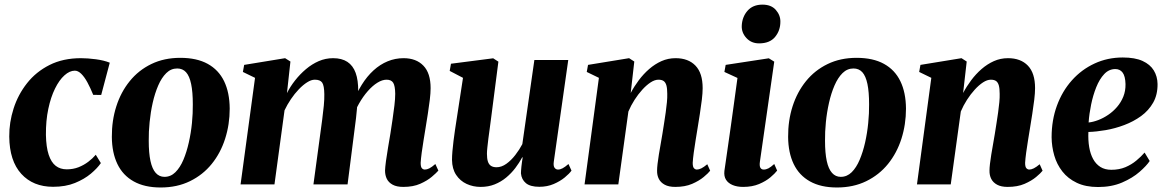

<svg xmlns="http://www.w3.org/2000/svg" viewBox="-20 -797 5034 830"><path d="M209.5 10.5Q123 10.5 72 -45.5Q21 -101.5 20 -206.5Q19.5 -268 38.8 -328Q58 -388 96.8 -437.2Q135.5 -486.5 194 -516Q252.5 -545.5 330 -545.5Q359 -545.5 394.5 -540.8Q430 -536 454.5 -526L417.5 -386.5L383 -387Q370.5 -417.5 357.8 -441Q345 -464.5 331.2 -478Q317.5 -491.5 303.5 -491.5Q281 -491.5 258.5 -471.2Q236 -451 217.8 -414Q199.5 -377 188.8 -326.2Q178 -275.5 178.5 -214Q179.5 -161 190.5 -128Q201.5 -95 221 -80Q240.5 -65 268.5 -65Q296.5 -65 319.8 -74.2Q343 -83.5 361.8 -97.8Q380.5 -112 394 -128L416 -92Q401 -70 372.8 -46.2Q344.5 -22.5 304 -6Q263.5 10.5 209.5 10.5Z M759.5 -547Q830.5 -547 877.8 -521Q925 -495 948.8 -446Q972.5 -397 973 -327.5Q973 -259 953.2 -197.2Q933.5 -135.5 895.2 -88.2Q857 -41 801.2 -13.8Q745.5 13.5 674.5 13.5Q605 13.5 558 -12.8Q511 -39 487.5 -88Q464 -137 463.5 -205Q463 -275.5 482.8 -337.2Q502.5 -399 540.8 -446.2Q579 -493.5 634.2 -520.2Q689.5 -547 759.5 -547ZM746 -501Q719 -501 698.8 -481Q678.5 -461 664 -427.5Q649.5 -394 640.2 -353Q631 -312 626.8 -269.2Q622.5 -226.5 623 -188.5Q623 -135.5 630.5 -101Q638 -66.5 653.2 -49.5Q668.5 -32.5 691 -32.5Q718 -32.5 738.2 -52.5Q758.5 -72.5 772.8 -106.2Q787 -140 796.2 -181Q805.5 -222 809.8 -265Q814 -308 813.5 -346Q813.5 -400 806.2 -434.2Q799 -468.5 784.2 -484.8Q769.5 -501 746 -501Z M1235.5 -531 1220.5 -394.5Q1234.5 -422.5 1255.5 -449.2Q1276.5 -476 1302.5 -498Q1328.5 -520 1358 -532.8Q1387.5 -545.5 1420 -545.5Q1457.5 -545.5 1481.8 -529.5Q1506 -513.5 1517.5 -481.8Q1529 -450 1528.5 -402Q1528 -394.5 1527.2 -384.2Q1526.5 -374 1525.2 -363Q1524 -352 1522.5 -342L1504.5 -348Q1521 -394 1543.8 -430.5Q1566.5 -467 1594.8 -492.8Q1623 -518.5 1655.8 -532Q1688.5 -545.5 1724.5 -545.5Q1779 -545.5 1810.2 -513.2Q1841.5 -481 1841.5 -416Q1841.5 -395 1838 -365.8Q1834.5 -336.5 1829.5 -305Q1824.5 -273.5 1820 -245.5Q1816 -220 1811.2 -191.5Q1806.5 -163 1803 -137Q1799.5 -111 1798.5 -93Q1798.5 -75.5 1803.8 -69.8Q1809 -64 1816.5 -64Q1825.5 -64 1836 -69.2Q1846.5 -74.5 1862 -88L1875 -59.5Q1866.5 -49.5 1846.8 -32.8Q1827 -16 1796.5 -2.5Q1766 11 1723.5 11Q1695 11 1677.5 1.5Q1660 -8 1652.2 -23.8Q1644.5 -39.5 1644.5 -60Q1645 -74 1648.5 -100.8Q1652 -127.5 1657.5 -159Q1663 -190.5 1667.5 -218.5Q1672 -248 1676.8 -279.8Q1681.5 -311.5 1685 -340.8Q1688.5 -370 1688.5 -391.5Q1688 -426 1679.8 -439.2Q1671.5 -452.5 1651 -452.5Q1632.5 -452.5 1611.5 -439.5Q1590.5 -426.5 1570 -403.2Q1549.5 -380 1532 -349.2Q1514.5 -318.5 1503.5 -283L1526 -369.5Q1525 -348.5 1523.2 -327.8Q1521.5 -307 1519 -286Q1516.5 -265 1513.5 -243L1482.5 0H1335L1364.5 -218Q1368.5 -248 1372.8 -279.8Q1377 -311.5 1379.8 -340.2Q1382.5 -369 1382 -390Q1381.5 -427 1372.8 -439.8Q1364 -452.5 1341 -452.5Q1325.5 -452.5 1307.8 -441.2Q1290 -430 1271.8 -411Q1253.5 -392 1237.5 -368.2Q1221.5 -344.5 1210 -320L1166.5 0H1020L1082.5 -460.5L1030 -486L1035.5 -516.5L1212.5 -545.5Z M2058 11Q2025 11 1997 -2Q1969 -15 1951.8 -41Q1934.5 -67 1934 -106Q1934 -122.5 1935.8 -143.5Q1937.5 -164.5 1940.5 -187.8Q1943.5 -211 1946.8 -234.2Q1950 -257.5 1953.5 -278L1981.5 -460.5L1924 -490.5L1929.5 -521.5L2112 -545L2134.5 -530.5L2103 -286.5Q2100.5 -265.5 2097.2 -242.5Q2094 -219.5 2091.2 -198Q2088.5 -176.5 2086.8 -159.5Q2085 -142.5 2085 -132.5Q2085 -112 2089 -99.2Q2093 -86.5 2102.2 -80.2Q2111.5 -74 2126.5 -74Q2148 -74 2168.8 -88.8Q2189.5 -103.5 2207.5 -126.8Q2225.5 -150 2238 -174L2290 -537.5H2436.5L2374 -98Q2371.5 -80 2377.2 -72Q2383 -64 2392.5 -64Q2401.5 -64 2412 -69.5Q2422.5 -75 2437.5 -88L2450.5 -59.5Q2441.5 -46.5 2421.5 -30Q2401.5 -13.5 2373.5 -1.5Q2345.5 10.5 2311.5 10.5Q2272.5 10.5 2253.5 -5.2Q2234.5 -21 2232 -47.5Q2232 -51.5 2232.5 -59.2Q2233 -67 2234 -76.8Q2235 -86.5 2236.5 -97Q2238 -107.5 2239.5 -116.5L2237.5 -117Q2225 -93.5 2207.8 -70.8Q2190.5 -48 2168.2 -29.5Q2146 -11 2118.5 0Q2091 11 2058 11Z M2706.5 -395Q2721.5 -423.5 2741.5 -450.2Q2761.5 -477 2786.2 -498.5Q2811 -520 2839.5 -532.8Q2868 -545.5 2900.5 -545.5Q2955.5 -545.5 2986.5 -513.2Q3017.5 -481 3017.5 -416Q3017.5 -395 3014 -365.8Q3010.5 -336.5 3005.5 -305Q3000.5 -273.5 2996 -245.5Q2992 -220 2987.2 -191.5Q2982.5 -163 2979 -137Q2975.5 -111 2974.5 -93Q2974.5 -75.5 2980 -69.8Q2985.5 -64 2992.5 -64Q3001 -64 3011.8 -69.2Q3022.5 -74.5 3037.5 -87L3050 -59Q3042 -48.5 3022.2 -32Q3002.5 -15.5 2972 -2.2Q2941.5 11 2899 11Q2871 11 2853.5 1.5Q2836 -8 2828 -23.8Q2820 -39.5 2820.5 -60Q2820.5 -70.5 2822.5 -88.5Q2824.5 -106.5 2828.2 -128.8Q2832 -151 2836 -174.2Q2840 -197.5 2843.5 -218Q2847 -240.5 2850.8 -264.2Q2854.5 -288 2857.8 -311Q2861 -334 2863 -354.8Q2865 -375.5 2864.5 -391.5Q2864.5 -414.5 2860.8 -427.8Q2857 -441 2848.8 -446.8Q2840.5 -452.5 2826.5 -452.5Q2810.5 -452.5 2792.5 -440.8Q2774.5 -429 2756.8 -409.5Q2739 -390 2723.2 -365.5Q2707.5 -341 2696.5 -315L2653 0H2507L2569 -460.5L2516.5 -486L2522 -516.5L2699.5 -545.5L2722 -531Z M3192.5 11Q3166.5 11 3147.2 3Q3128 -5 3118.5 -20Q3109 -35 3111.5 -58Q3113.5 -73 3117.8 -101.5Q3122 -130 3127.5 -169Q3133 -208 3139.8 -255Q3146.5 -302 3153.5 -354Q3160.5 -406 3168 -460L3111.5 -486L3117 -516.5L3303.5 -545L3327 -530.5L3265 -98Q3262.5 -80 3267 -72Q3271.5 -64 3281.5 -64Q3291.5 -64 3301.8 -69.2Q3312 -74.5 3327 -88L3339.5 -59.5Q3330 -47 3310.5 -30.5Q3291 -14 3261.5 -1.5Q3232 11 3192.5 11ZM3261.5 -609.5Q3228 -609.5 3206.8 -632.5Q3185.5 -655.5 3186.5 -685Q3188 -723.5 3211.2 -750.2Q3234.5 -777 3276 -777Q3314 -777 3334 -754Q3354 -731 3353.5 -703Q3353.5 -665 3330.5 -637.2Q3307.5 -609.5 3261.5 -609.5Z M3683 -547Q3754 -547 3801.2 -521Q3848.5 -495 3872.2 -446Q3896 -397 3896.5 -327.5Q3896.5 -259 3876.8 -197.2Q3857 -135.5 3818.8 -88.2Q3780.5 -41 3724.8 -13.8Q3669 13.5 3598 13.5Q3528.5 13.5 3481.5 -12.8Q3434.5 -39 3411 -88Q3387.5 -137 3387 -205Q3386.5 -275.5 3406.2 -337.2Q3426 -399 3464.2 -446.2Q3502.5 -493.5 3557.8 -520.2Q3613 -547 3683 -547ZM3669.5 -501Q3642.5 -501 3622.2 -481Q3602 -461 3587.5 -427.5Q3573 -394 3563.8 -353Q3554.5 -312 3550.2 -269.2Q3546 -226.5 3546.5 -188.5Q3546.5 -135.5 3554 -101Q3561.5 -66.5 3576.8 -49.5Q3592 -32.5 3614.5 -32.5Q3641.5 -32.5 3661.8 -52.5Q3682 -72.5 3696.2 -106.2Q3710.5 -140 3719.8 -181Q3729 -222 3733.2 -265Q3737.5 -308 3737 -346Q3737 -400 3729.8 -434.2Q3722.5 -468.5 3707.8 -484.8Q3693 -501 3669.5 -501Z M4143.5 -395Q4158.5 -423.5 4178.5 -450.2Q4198.5 -477 4223.2 -498.5Q4248 -520 4276.5 -532.8Q4305 -545.5 4337.5 -545.5Q4392.5 -545.5 4423.5 -513.2Q4454.5 -481 4454.5 -416Q4454.5 -395 4451 -365.8Q4447.5 -336.5 4442.5 -305Q4437.5 -273.5 4433 -245.5Q4429 -220 4424.2 -191.5Q4419.5 -163 4416 -137Q4412.5 -111 4411.5 -93Q4411.5 -75.5 4417 -69.8Q4422.5 -64 4429.5 -64Q4438 -64 4448.8 -69.2Q4459.5 -74.5 4474.5 -87L4487 -59Q4479 -48.5 4459.2 -32Q4439.5 -15.5 4409 -2.2Q4378.5 11 4336 11Q4308 11 4290.5 1.5Q4273 -8 4265 -23.8Q4257 -39.5 4257.5 -60Q4257.5 -70.5 4259.5 -88.5Q4261.5 -106.5 4265.2 -128.8Q4269 -151 4273 -174.2Q4277 -197.5 4280.5 -218Q4284 -240.5 4287.8 -264.2Q4291.5 -288 4294.8 -311Q4298 -334 4300 -354.8Q4302 -375.5 4301.5 -391.5Q4301.5 -414.5 4297.8 -427.8Q4294 -441 4285.8 -446.8Q4277.5 -452.5 4263.5 -452.5Q4247.5 -452.5 4229.5 -440.8Q4211.5 -429 4193.8 -409.5Q4176 -390 4160.2 -365.5Q4144.5 -341 4133.5 -315L4090 0H3944L4006 -460.5L3953.5 -486L3959 -516.5L4136.5 -545.5L4159 -531Z M4950 -101Q4936.5 -80.5 4906.2 -54Q4876 -27.5 4830.8 -8Q4785.5 11.5 4727 11.5Q4673 11.5 4634.8 -6.8Q4596.5 -25 4572.5 -55.8Q4548.5 -86.5 4537.5 -124.8Q4526.5 -163 4526 -203.5Q4526 -277.5 4549 -340.2Q4572 -403 4613.8 -449.8Q4655.5 -496.5 4711.8 -522.5Q4768 -548.5 4833.5 -548.5Q4886.5 -548.5 4919.2 -533.5Q4952 -518.5 4967.8 -492.5Q4983.5 -466.5 4984 -434Q4984.5 -387.5 4965 -353.2Q4945.5 -319 4912.8 -295.2Q4880 -271.5 4840.2 -256.5Q4800.5 -241.5 4760 -234.5Q4719.5 -227.5 4685 -226.5Q4683.5 -191 4688.5 -161.2Q4693.5 -131.5 4705.5 -109.5Q4717.5 -87.5 4737 -75.2Q4756.5 -63 4784 -63Q4818 -63 4844.8 -74.2Q4871.5 -85.5 4892.2 -102.8Q4913 -120 4928 -137.5ZM4801.5 -498.5Q4774 -498.5 4753.5 -476.8Q4733 -455 4719 -420Q4705 -385 4696.8 -344.8Q4688.5 -304.5 4686 -267.5Q4705.5 -269.5 4727.8 -278Q4750 -286.5 4771 -300.8Q4792 -315 4809 -334.8Q4826 -354.5 4836 -379.2Q4846 -404 4845.5 -433.5Q4844.5 -468 4833 -483.2Q4821.5 -498.5 4801.5 -498.5Z"/></svg>

Font: Merriweather 72pt ExtraBold
Style: Italic
Weight: 800
Italic angle: -7.8°
Version: Version 2.101